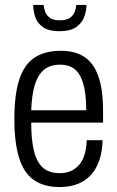

<svg xmlns="http://www.w3.org/2000/svg" viewBox="-20 -743 474 775"><path d="M221 12Q157 12 116.5 -16.5Q76 -45 57 -106Q38 -167 38 -263Q38 -362 58 -422.5Q78 -483 119.5 -510.5Q161 -538 226 -538Q282 -538 319.5 -514Q357 -490 376.5 -436.5Q396 -383 396 -295V-248H106Q106 -177 117.5 -132Q129 -87 154 -65.5Q179 -44 221 -44Q246 -44 265.5 -52.5Q285 -61 299 -77Q313 -93 321 -118.5Q329 -144 330 -177H394Q393 -133 381.5 -98Q370 -63 348.5 -38.5Q327 -14 295 -1Q263 12 221 12ZM106 -298H328Q328 -347 321.5 -381.5Q315 -416 302.5 -438.5Q290 -461 270 -471.5Q250 -482 223 -482Q181 -482 156 -460Q131 -438 119.5 -397Q108 -356 106 -298ZM220 -617Q177 -617 154 -633Q131 -649 122.5 -673.5Q114 -698 114 -723H156Q157 -711 162 -696.5Q167 -682 180.5 -671.5Q194 -661 221 -661Q249 -661 263 -671.5Q277 -682 282 -696.5Q287 -711 288 -723H329Q329 -698 319.5 -673.5Q310 -649 286.5 -633Q263 -617 220 -617Z"/></svg>

Font: Archivo Condensed Light
Style: Regular
Weight: 300
Width: 3
Designer: Hector Gatti
Foundry: Omnibus-Type
Version: Version 2.001